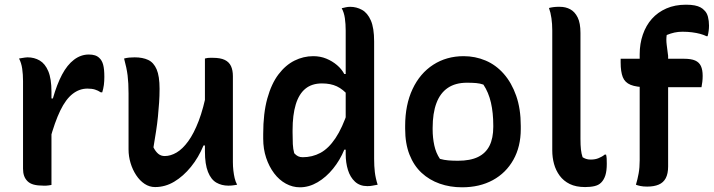

<svg xmlns="http://www.w3.org/2000/svg" viewBox="-20 -786 3040 817"><path d="M192 -367H205Q222 -427 244 -468.5Q266 -510 295 -532Q324 -554 358 -554Q373 -554 384 -550.5Q395 -547 403 -539Q414 -529 419 -510.5Q424 -492 424 -459Q424 -450 423.5 -441.5Q423 -433 422 -424.5Q421 -416 419 -408Q417 -400 415 -393H409Q397 -401 384 -405Q371 -409 352 -409Q318 -409 289 -386.5Q260 -364 236.5 -315.5Q213 -267 192 -190ZM199 1Q192 2 186.5 3Q181 4 176 4Q171 4 165 4Q140 4 123.5 -0.5Q107 -5 97 -15Q87 -25 82.5 -38Q78 -51 78 -68Q78 -109 78 -147.5Q78 -186 78 -223.5Q78 -261 78 -297Q78 -333 78 -369.5Q78 -406 78 -441Q78 -469 74.5 -493.5Q71 -518 61 -537Q67 -538 73 -539Q79 -540 85.5 -541Q92 -542 97 -542Q126 -542 149 -528.5Q172 -515 185.5 -483Q199 -451 199 -395Q199 -355 199 -313.5Q199 -272 199 -231Q199 -190 199 -150.5Q199 -111 199 -72.5Q199 -34 199 1Z M553 -542Q587 -542 610.5 -531Q634 -520 646.5 -491Q659 -462 659 -408Q659 -378 657 -349Q655 -320 652 -289.5Q649 -259 644 -227Q639 -195 633 -159Q642 -141 653.5 -131.5Q665 -122 681 -122Q706 -122 731.5 -137Q757 -152 781 -185Q805 -218 825.5 -271.5Q846 -325 861 -403V-167H846Q825 -116 792.5 -76Q760 -36 721.5 -13Q683 10 640 10Q616 10 595.5 -3.5Q575 -17 559.5 -40.5Q544 -64 535.5 -92.5Q527 -121 527 -150Q527 -190 527 -229.5Q527 -269 527 -309.5Q527 -350 527 -388Q527 -433 523 -465Q519 -497 508 -537Q519 -540 530 -541Q541 -542 553 -542ZM886 -540Q918 -540 936.5 -531Q955 -522 963 -504.5Q971 -487 971 -462Q971 -396 971 -334.5Q971 -273 971 -214Q971 -155 971 -96Q971 -78 973 -60.5Q975 -43 978.5 -28Q982 -13 989 0Q983 1 977 2Q971 3 965 3.5Q959 4 952 4Q923 4 900.5 -9Q878 -22 865 -54.5Q852 -87 852 -142Q852 -210 852 -278Q852 -346 852 -412Q852 -478 852 -537Q859 -539 864 -539.5Q869 -540 874.5 -540Q880 -540 886 -540Z M1313 -547Q1343 -547 1368.5 -536.5Q1394 -526 1414 -509Q1434 -492 1445 -471H1465V-377Q1440 -406 1413.5 -418.5Q1387 -431 1350 -431Q1307 -431 1279.5 -408.5Q1252 -386 1238.5 -341.5Q1225 -297 1225 -232V-222Q1225 -194 1226 -173Q1227 -152 1232 -134Q1240 -125 1248.5 -121Q1257 -117 1268 -117Q1309 -117 1343.5 -135.5Q1378 -154 1407.5 -198Q1437 -242 1461 -315V-149H1445Q1427 -105 1397.5 -68.5Q1368 -32 1331.5 -10.5Q1295 11 1256 11Q1225 11 1196.5 -4.5Q1168 -20 1146.5 -48.5Q1125 -77 1112.5 -114.5Q1100 -152 1100 -196V-216Q1100 -304 1117.5 -367Q1135 -430 1165 -469.5Q1195 -509 1233 -528Q1271 -547 1313 -547ZM1470 -757Q1497 -757 1520.5 -744Q1544 -731 1558 -699Q1572 -667 1572 -610Q1572 -546 1572 -483Q1572 -420 1572 -358Q1572 -296 1572 -234Q1572 -172 1572 -110Q1572 -79 1575 -53.5Q1578 -28 1587 0Q1582 1 1576 2Q1570 3 1565 4Q1560 5 1555 5.5Q1550 6 1543 6Q1511 6 1490.5 -13Q1470 -32 1460.5 -63Q1451 -94 1451 -130Q1451 -204 1451 -269Q1451 -334 1451 -395.5Q1451 -457 1451 -521Q1451 -585 1451 -656Q1451 -684 1447.5 -708.5Q1444 -733 1434 -751Q1439 -752 1443 -753Q1447 -754 1451.5 -755Q1456 -756 1460.5 -756.5Q1465 -757 1470 -757Z M1953 -547Q2002 -547 2046 -528.5Q2090 -510 2123.5 -472Q2157 -434 2176.5 -378.5Q2196 -323 2196 -250V-237Q2196 -162 2164.5 -106Q2133 -50 2077 -19.5Q2021 11 1946 11Q1895 11 1851 -4.5Q1807 -20 1774 -50.5Q1741 -81 1722.5 -128Q1704 -175 1704 -238V-250Q1704 -340 1735.5 -407Q1767 -474 1823.5 -510.5Q1880 -547 1953 -547ZM1967 -434Q1918 -434 1885.5 -412Q1853 -390 1837 -347Q1821 -304 1821 -242V-235Q1821 -200 1828 -167.5Q1835 -135 1852 -110Q1870 -105 1888 -103.5Q1906 -102 1929 -102Q1981 -102 2014 -118Q2047 -134 2063 -166Q2079 -198 2079 -246V-252Q2079 -306 2069 -349.5Q2059 -393 2037 -426Q2023 -431 2006.5 -432.5Q1990 -434 1967 -434Z M2330 -657Q2330 -684 2326.5 -708.5Q2323 -733 2316 -752Q2320 -753 2324.5 -754Q2329 -755 2333.5 -755.5Q2338 -756 2342.5 -756.5Q2347 -757 2352.5 -757Q2358 -757 2363 -757Q2387 -757 2406.5 -746.5Q2426 -736 2438 -712Q2450 -688 2450 -646Q2450 -601 2450 -556Q2450 -511 2450 -465.5Q2450 -420 2450 -375Q2450 -330 2450 -284.5Q2450 -239 2450 -195Q2450 -168 2452 -150Q2454 -132 2459 -117Q2465 -113 2473.5 -110Q2482 -107 2493 -107Q2503 -107 2511.5 -108.5Q2520 -110 2527 -113Q2534 -116 2540.5 -119.5Q2547 -123 2553 -128H2559Q2561 -120 2561.5 -111.5Q2562 -103 2562 -89Q2562 -59 2556 -40Q2550 -21 2538 -9Q2532 -3 2525 0.5Q2518 4 2509.5 6Q2501 8 2490.5 9Q2480 10 2470 10Q2431 10 2404.5 -3Q2378 -16 2361.5 -38.5Q2345 -61 2337.5 -88.5Q2330 -116 2330 -146Q2330 -212 2330 -276.5Q2330 -341 2330 -405.5Q2330 -470 2330 -533Q2330 -596 2330 -657Z M2621 -536H2890Q2921 -536 2938 -528.5Q2955 -521 2962.5 -505Q2970 -489 2970 -463Q2970 -450 2968.5 -437.5Q2967 -425 2965 -415H2732Q2688 -415 2663.5 -425Q2639 -435 2630 -458Q2621 -481 2621 -520Q2621 -524 2621 -528Q2621 -532 2621 -536ZM2823 -78Q2823 -47 2813 -28Q2803 -9 2783 -0.5Q2763 8 2734 8Q2717 8 2705 5.5Q2693 3 2686 0Q2693 -23 2697.5 -48Q2702 -73 2702 -104Q2702 -160 2702 -216.5Q2702 -273 2702 -329.5Q2702 -386 2702 -442.5Q2702 -499 2702 -555Q2702 -600 2715.5 -639Q2729 -678 2754 -706Q2779 -734 2815.5 -750Q2852 -766 2899 -766Q2921 -766 2936 -763Q2951 -760 2961 -754.5Q2971 -749 2977 -742Q2988 -732 2992.5 -714.5Q2997 -697 2997 -677Q2997 -666 2995.5 -654.5Q2994 -643 2991 -632H2986Q2974 -638 2959 -642Q2944 -646 2925 -648.5Q2906 -651 2884 -651Q2866 -651 2850 -647.5Q2834 -644 2817 -637Q2814 -618 2817 -595Q2820 -572 2823 -548Q2823 -516 2823 -469.5Q2823 -423 2823 -369Q2823 -315 2823 -261Q2823 -207 2823 -159.5Q2823 -112 2823 -78Z"/></svg>

Font: Recursive Casual SemiBold
Style: Regular
Weight: 600
Version: Version 1.047